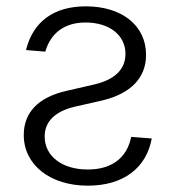

<svg xmlns="http://www.w3.org/2000/svg" viewBox="-20 -574 556 606"><path d="M62 -416 123 -411C140 -470 184 -503 250 -503C324 -503 376 -464 376 -404C376 -358 346 -324 280 -308L189 -287C101 -267 55 -219 55 -148C55 -53 139 12 257 12C370 12 442 -44 459 -137L394 -142C381 -76 333 -39 257 -39C176 -39 121 -81 121 -143C121 -190 153 -222 215 -237L303 -257C394 -279 441 -329 441 -401C441 -494 364 -554 251 -554C149 -554 84 -505 62 -416Z"/></svg>

Font: Wafeq Light
Style: Regular
Weight: 300
Designer: Rasmus Andersson & Azza Alameddine
Foundry: Google & TypeTogether
Version: Version 3.000;January 28, 2025;FontCreator 15.0.0.3014 64-bi